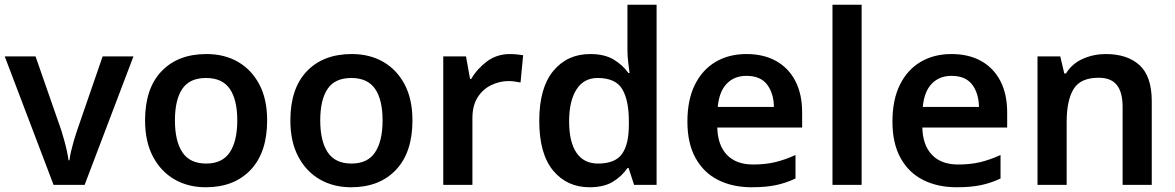

<svg xmlns="http://www.w3.org/2000/svg" viewBox="-20 -780 4956 810"><path d="M206 0 0 -542H130L239 -229Q245 -209 251.5 -186Q258 -163 262.5 -141.5Q267 -120 269 -104H273Q275 -121 280 -142.5Q285 -164 291.5 -186.5Q298 -209 305 -229L413 -542H543L337 0Z M1107 -272Q1107 -137 1037.5 -63.5Q968 10 848 10Q774 10 716.5 -23Q659 -56 625.5 -119Q592 -182 592 -272Q592 -407 661.5 -479.5Q731 -552 851 -552Q927 -552 984 -519Q1041 -486 1074 -424Q1107 -362 1107 -272ZM718 -272Q718 -185 749.5 -137.5Q781 -90 850 -90Q918 -90 949.5 -137.5Q981 -185 981 -272Q981 -359 949.5 -405Q918 -451 849 -451Q780 -451 749 -405Q718 -359 718 -272Z M1720 -272Q1720 -137 1650.5 -63.5Q1581 10 1461 10Q1387 10 1329.5 -23Q1272 -56 1238.5 -119Q1205 -182 1205 -272Q1205 -407 1274.5 -479.5Q1344 -552 1464 -552Q1540 -552 1597 -519Q1654 -486 1687 -424Q1720 -362 1720 -272ZM1331 -272Q1331 -185 1362.5 -137.5Q1394 -90 1463 -90Q1531 -90 1562.5 -137.5Q1594 -185 1594 -272Q1594 -359 1562.5 -405Q1531 -451 1462 -451Q1393 -451 1362 -405Q1331 -359 1331 -272Z M2132 -552Q2144 -552 2160 -550.5Q2176 -549 2187 -547L2176 -432Q2167 -434 2152.5 -436Q2138 -438 2126 -438Q2087 -438 2051.5 -420.5Q2016 -403 1994.5 -368.5Q1973 -334 1973 -281V0H1850V-542H1946L1963 -447H1968Q1993 -490 2034.5 -521Q2076 -552 2132 -552Z M2467 10Q2372 10 2313.5 -60.5Q2255 -131 2255 -270Q2255 -409 2314 -480.5Q2373 -552 2470 -552Q2530 -552 2568.5 -529Q2607 -506 2631 -472H2636Q2634 -487 2630.5 -515.5Q2627 -544 2627 -568V-760H2750V0H2655L2632 -71H2627Q2604 -37 2566 -13.5Q2528 10 2467 10ZM2503 -90Q2575 -90 2604 -130.5Q2633 -171 2633 -253V-269Q2633 -357 2605 -404Q2577 -451 2501 -451Q2443 -451 2412 -402.5Q2381 -354 2381 -268Q2381 -181 2412 -135.5Q2443 -90 2503 -90Z M3129 -552Q3202 -552 3254.5 -522.5Q3307 -493 3335.5 -438Q3364 -383 3364 -306V-242H3006Q3008 -167 3047 -126.5Q3086 -86 3157 -86Q3209 -86 3250.5 -96Q3292 -106 3336 -126V-27Q3296 -8 3253.5 1Q3211 10 3151 10Q3071 10 3010 -20.5Q2949 -51 2914.5 -113Q2880 -175 2880 -267Q2880 -359 2911.5 -422.5Q2943 -486 2999 -519Q3055 -552 3129 -552ZM3129 -460Q3078 -460 3046 -427Q3014 -394 3008 -329H3245Q3244 -387 3216 -423.5Q3188 -460 3129 -460Z M3615 0H3492V-760H3615Z M3994 -552Q4067 -552 4119.5 -522.5Q4172 -493 4200.5 -438Q4229 -383 4229 -306V-242H3871Q3873 -167 3912 -126.5Q3951 -86 4022 -86Q4074 -86 4115.5 -96Q4157 -106 4201 -126V-27Q4161 -8 4118.5 1Q4076 10 4016 10Q3936 10 3875 -20.5Q3814 -51 3779.5 -113Q3745 -175 3745 -267Q3745 -359 3776.5 -422.5Q3808 -486 3864 -519Q3920 -552 3994 -552ZM3994 -460Q3943 -460 3911 -427Q3879 -394 3873 -329H4110Q4109 -387 4081 -423.5Q4053 -460 3994 -460Z M4645 -552Q4736 -552 4787.5 -505Q4839 -458 4839 -353V0H4716V-329Q4716 -391 4691.5 -421.5Q4667 -452 4615 -452Q4538 -452 4509 -404Q4480 -356 4480 -266V0H4357V-542H4453L4470 -470H4477Q4503 -512 4548.5 -532Q4594 -552 4645 -552Z"/></svg>

Font: Noto Sans New Tai Lue SemiBold
Style: Regular
Weight: 600
Version: Version 2.003